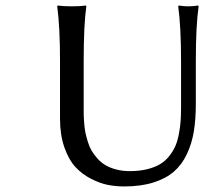

<svg xmlns="http://www.w3.org/2000/svg" viewBox="-20 -668 742 698"><path d="M638.2 -444.8Q638.2 -569.8 627.9 -645L629.9 -647.9Q648.4 -645 665 -645Q681.6 -645 700.2 -647.9L702.1 -645Q691.9 -575.2 691.9 -444.8V-291Q691.9 -234.9 684.8 -190.9Q677.7 -147 659.7 -108.4Q641.6 -69.8 612.5 -44.4Q583.5 -19 537.8 -4.6Q492.2 9.8 431.2 9.8Q400.9 9.8 372.1 4.2Q343.3 -1.5 310.8 -18.1Q278.3 -34.7 254.2 -60.8Q230 -86.9 214.1 -132.1Q198.2 -177.2 198.2 -235.8V-444.8Q198.2 -569.8 188 -645L189.9 -647.9Q208.5 -645 241.2 -645Q273.4 -645 292 -647.9L293.9 -645Q284.2 -578.6 284.2 -444.8V-269Q284.2 -255.4 284.4 -246.8Q284.7 -238.3 286.1 -219.5Q287.6 -200.7 290.3 -187Q293 -173.3 298.8 -154.1Q304.7 -134.8 312.7 -120.8Q320.8 -106.9 334 -92Q347.2 -77.1 363.3 -67.6Q379.4 -58.1 402.1 -52Q424.8 -45.9 452.1 -45.9Q487.3 -45.9 515.6 -53Q543.9 -60.1 563 -71.8Q582 -83.5 596.2 -101.8Q610.4 -120.1 618.2 -138.7Q626 -157.2 630.6 -182.4Q635.3 -207.5 636.7 -228.8Q638.2 -250 638.2 -276.9Z"/></svg>

Font: Linear Smooth
Style: Regular
Weight: 400
Designer: Philipp H. Poll, Flanker
Foundry: Philipp H. Poll, reworked by Flanker
Version: Version 1.061 | FøM Fix